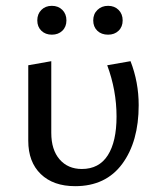

<svg xmlns="http://www.w3.org/2000/svg" viewBox="-20 -633 553 659"><path d="M77 -150V-409L156 -423V-177Q156 -119 184.5 -86Q213 -53 261 -53Q320 -53 350 -100Q380 -147 380 -233Q380 -323 348 -409L428 -423Q456 -351 456 -272Q456 -147 399.5 -70.5Q343 6 238 6Q163 6 120 -35.5Q77 -77 77 -150ZM108 -563Q108 -585 122 -599Q136 -613 158 -613Q180 -613 194 -599Q208 -585 208 -563Q208 -541 194 -527.5Q180 -514 158 -514Q136 -514 122 -527.5Q108 -541 108 -563ZM300 -563Q300 -585 314.5 -599Q329 -613 351 -613Q373 -613 387 -599Q401 -585 401 -563Q401 -541 387 -527.5Q373 -514 351 -514Q328 -514 314 -527.5Q300 -541 300 -563Z"/></svg>

Font: Ysabeau Medium
Style: Regular
Weight: 500
Designer: Christian Thalmann (Catharsis Fonts)
Version: Version 0.003